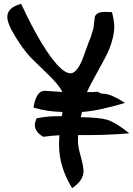

<svg xmlns="http://www.w3.org/2000/svg" viewBox="-20 -864 692 998"><path d="M385 -130Q385 -103 399.5 -51.5Q414 0 414 27Q414 74 355 114Q287 4 287 -111Q287 -134 289 -161Q248 -159 205 -153Q161 -178 161 -215Q161 -227 170 -249Q233 -262 301 -260L305 -282Q220 -284 154 -305Q168 -392 212 -392Q216 -392 304 -386Q286 -424 225 -482Q141 -563 133 -572Q95 -616 62 -670Q18 -740 18 -776Q18 -825 90 -844Q145 -725 199 -636Q293 -483 347 -483Q377 -483 407 -551Q424 -599 442 -647Q453 -670 466 -718Q470 -748 473 -777Q482 -802 524 -802L562 -801Q574 -753 574 -728Q574 -674 548 -609Q531 -569 489 -494.5Q447 -420 432 -385Q462 -385 488 -387L508 -377H517Q555 -377 630 -329Q487 -287 406 -282L400 -255Q498 -253 535 -242Q582 -228 652 -171Q525 -160 386 -162Q385 -145 385 -130Z"/></svg>

Font: Wortlaut AH
Style: SemiBold
Weight: 600
Designer: Andreas Höfeld
Foundry: Fontgrube AH
Version: Version 2.59